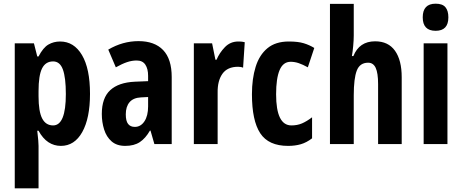

<svg xmlns="http://www.w3.org/2000/svg" viewBox="-20 -781 2507 1041"><path d="M306 -556Q381 -556 424.5 -482.5Q468 -409 468 -272Q468 -140 426 -65Q384 10 310 10Q273 10 242.5 -10Q212 -30 189 -72H182Q186 -40 187.5 -19.5Q189 1 189 10V240H60V-546H164L182 -475H189Q214 -523 242.5 -539.5Q271 -556 306 -556ZM268 -448Q227 -448 208 -410Q189 -372 189 -287V-259Q189 -177 208.5 -139Q228 -101 268 -101Q337 -101 337 -271Q337 -360 321 -404Q305 -448 268 -448Z M731 -558Q818 -558 864.5 -509.5Q911 -461 911 -363V0H817L796 -73H793Q769 -31 738 -10.5Q707 10 659 10Q613 10 585 -14.5Q557 -39 544.5 -79Q532 -119 532 -163Q532 -250 577.5 -292Q623 -334 711 -338L783 -341V-370Q783 -408 768 -430.5Q753 -453 721 -453Q695 -453 668.5 -444Q642 -435 608 -416L567 -512Q645 -558 731 -558ZM745 -253Q703 -251 682.5 -227Q662 -203 662 -161Q662 -125 674.5 -109Q687 -93 711 -93Q743 -93 763 -123Q783 -153 783 -204V-255Z M1272 -556Q1278 -556 1286.5 -555.5Q1295 -555 1307 -552L1298 -414Q1292 -417 1282.5 -418Q1273 -419 1271 -419Q1213 -419 1186 -381Q1159 -343 1160 -279V0H1031V-546H1130L1148 -457H1154Q1170 -495 1199.5 -525.5Q1229 -556 1272 -556Z M1542 10Q1436 10 1391 -58.5Q1346 -127 1346 -270Q1346 -354 1366 -418.5Q1386 -483 1430 -519.5Q1474 -556 1546 -556Q1596 -556 1627 -546.5Q1658 -537 1684 -521L1649 -416Q1622 -431 1600 -438.5Q1578 -446 1556 -446Q1515 -446 1496 -401Q1477 -356 1477 -270Q1477 -101 1560 -101Q1592 -101 1617.5 -112Q1643 -123 1672 -145V-31Q1642 -8 1611 1Q1580 10 1542 10Z M1898 -589Q1898 -564 1895 -532Q1892 -500 1888 -477H1896Q1928 -557 2014 -557Q2085 -557 2121.5 -506Q2158 -455 2158 -362V0H2030V-325Q2030 -385 2017 -413Q2004 -441 1976 -441Q1931 -441 1914.5 -398.5Q1898 -356 1898 -264V0H1769V-760H1898Z M2342 -761Q2379 -761 2395 -742Q2411 -723 2411 -687Q2411 -614 2342 -614Q2272 -614 2272 -687Q2272 -761 2342 -761ZM2406 -546V0H2277V-546Z"/></svg>

Font: Noto Sans Sinhala ExtraCondensed
Style: Bold
Weight: 700
Width: 2
Designer: Jelle Bosma - Monotype Design Team
Foundry: Monotype Imaging Inc.
Version: Version 2.006; ttfautohint (v1.8.4.7-5d5b)